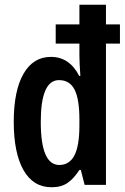

<svg xmlns="http://www.w3.org/2000/svg" viewBox="-20 -780 526 810"><path d="M198 10Q120 10 79 -62.5Q38 -135 38 -266Q38 -397 79 -468.5Q120 -540 195 -540Q273 -540 314 -460H319Q317 -488 316 -509.5Q315 -531 315 -546V-596H215V-677H315V-760H427V-677H486V-596H427V0H337L321 -63H315Q291 -26 264.5 -8Q238 10 198 10ZM230 -84Q273 -84 294 -124.5Q315 -165 315 -251V-275Q315 -362 294.5 -402Q274 -442 229 -442Q152 -442 152 -266Q152 -84 230 -84Z"/></svg>

Font: Noto Sans Thai ExtCond SemBd
Style: Regular
Weight: 600
Width: 2
Designer: Monotype Design Team
Foundry: Monotype Imaging Inc.
Version: Version 2.002; ttfautohint (v1.8.4.7-5d5b)